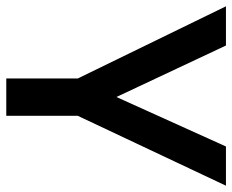

<svg xmlns="http://www.w3.org/2000/svg" viewBox="-89 -656 740 612"><g transform="rotate(90 281.0 -350.0)"><path d="M225.1 0V-228L-4.9 -700.2H120.1L284.2 -351.1L441.9 -700.2H566.9L344.2 -228V0Z"/></g></svg>

Font: Cakra Normal
Style: Regular
Weight: 400
Designer: Lucia Kollert, Vojtech Kollert
Foundry: OoM Type
Version: Version 1.000;Glyphs 3.1.1 (3148)